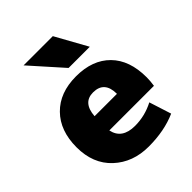

<svg xmlns="http://www.w3.org/2000/svg" viewBox="-217 -893 1025 1025"><g transform="rotate(-45 295.5 -380.5)"><path d="M557.6 -259.8Q557.6 -232.4 552.7 -200.2H215.8Q232.4 -120.1 330.1 -120.1Q405.3 -120.1 472.7 -155.3L512.7 -30.3Q422.9 9.8 303.7 9.8Q184.6 9.8 106.4 -63Q28.3 -135.7 28.3 -260.3Q28.3 -384.8 99.6 -457.5Q170.9 -530.3 294.4 -530.3Q418 -530.3 487.8 -459.5Q557.6 -388.7 557.6 -259.8ZM137.7 -769.5H358.4L458 -589.8H297.9ZM213.9 -309.6H382.8Q382.8 -405.3 297.9 -405.3Q220.7 -405.3 213.9 -309.6Z"/></g></svg>

Font: GenEi M Gothic v2 Black
Style: Regular
Weight: 900
Version: Version 2.0